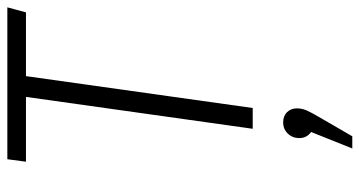

<svg xmlns="http://www.w3.org/2000/svg" viewBox="-254 -472 1003 536"><g transform="rotate(-90 248.0 -203.5)"><path d="M496 -685 482 -633H304L215 0H157L246 -633H65L72 -685ZM214 123Q214 137 208.5 150Q203 163 187 190L136 278H102L148 163Q131 151 131 130Q131 111 143.5 98Q156 85 175 85Q193 85 203.5 96Q214 107 214 123Z"/></g></svg>

Font: Fira Sans Condensed Light
Style: Italic
Weight: 300
Width: 3
Italic angle: -8°
Designer: Carrois Corporate & Edenspiekermann AG
Foundry: Carrois Corporate GbR & Edenspiekermann AG
Version: Version 4.203